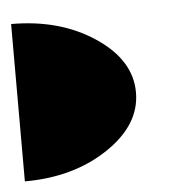

<svg xmlns="http://www.w3.org/2000/svg" viewBox="-35 -503 362 380"><g transform="rotate(-5 146.5 -313.0)"><path d="M0 -156.2V-468.8Q96.7 -468.8 165.5 -422.9Q234.4 -377 234.4 -312.5Q234.4 -248 165.5 -202.1Q96.7 -156.2 0 -156.2Z"/></g></svg>

Font: Leporid
Style: Regular
Weight: 400
Designer: GGBotNet
Foundry: GGBotNet
Version: 1.00